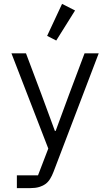

<svg xmlns="http://www.w3.org/2000/svg" viewBox="-20 -776 568 990"><path d="M270 -567 223 -591 300 -756 367 -722ZM416 -501H489L256 110Q248 131 238 147Q228 163 214 173Q200 183 181 188.5Q162 194 136 194H67V128H176L229 -10L39 -501H114L193 -291L263 -101H267L337 -291Z"/></svg>

Font: PlemolJP
Style: Regular
Weight: 400
Monospace: yes
Version: v2.0.4; ttfautohint (v1.8.4.7-5d5b-dirty) -l 6 -r 45 -G 200 